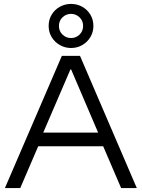

<svg xmlns="http://www.w3.org/2000/svg" viewBox="-20 -960 723 980"><path d="M5 0 295.8 -675H388.3L678.3 0H598.3L506.7 -213.3H175L83.3 0ZM200.8 -283.3H480.8L343.3 -605H339.2ZM342.5 -715Q311.7 -715 285.4 -730Q259.2 -745 243.8 -770.4Q228.3 -795.8 228.3 -827.5Q228.3 -860 243.8 -885.4Q259.2 -910.8 285.4 -925.4Q311.7 -940 342.5 -940Q374.2 -940 400 -925.4Q425.8 -910.8 441.2 -885.4Q456.7 -860 456.7 -827.5Q456.7 -795.8 441.2 -770.4Q425.8 -745 400 -730Q374.2 -715 342.5 -715ZM342.5 -765.8Q367.5 -765.8 385.8 -783.3Q404.2 -800.8 404.2 -827.5Q404.2 -854.2 385.8 -871.7Q367.5 -889.2 342.5 -889.2Q317.5 -889.2 299.2 -871.7Q280.8 -854.2 280.8 -827.5Q280.8 -800.8 299.2 -783.3Q317.5 -765.8 342.5 -765.8Z"/></svg>

Font: Funnel Display Light
Style: Regular
Weight: 300
Designer: NORD ID, Kristian Moeller
Foundry: Dicotype
Version: Version 1.000